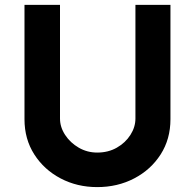

<svg xmlns="http://www.w3.org/2000/svg" viewBox="-20 -756 796 784"><path d="M225 -272Q225 -237 246 -205Q267 -173 301.5 -153Q336 -133 377 -133Q422 -133 457 -153Q492 -173 512.5 -205Q533 -237 533 -272V-736H676V-269Q676 -188 636 -125.5Q596 -63 528 -27.5Q460 8 377 8Q295 8 227.5 -27.5Q160 -63 120 -125.5Q80 -188 80 -269V-736H225Z"/></svg>

Font: Synthetic
Style: Bold
Weight: 700
Designer: Santiago Orozco
Foundry: Typemade
Version: Version 2.000; ttfautohint (v1.8.4.7-5d5b)